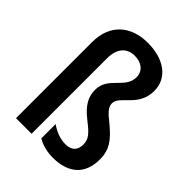

<svg xmlns="http://www.w3.org/2000/svg" viewBox="-220 -878 1002 1002"><g transform="rotate(45 281.0 -377.5)"><path d="M478 -611C478 -707 395 -765 277 -765C152 -765 68 -693 68 -562V0H183V-558C183 -632 221 -669 276 -669C328 -669 362 -640 362 -596C362 -511 255 -494 255 -397C255 -350 272 -307 341 -254C398 -210 414 -189 414 -151C414 -109 391 -86 345 -86C307 -86 265 -103 236 -125V-19C271 2 311 10 349 10C467 10 530 -50 530 -158C530 -230 498 -270 436 -322C386 -361 367 -382 367 -409C367 -467 478 -492 478 -611Z"/></g></svg>

Font: Noto Sans Sinhala UI Condensed SemiBold
Style: Regular
Weight: 600
Width: 3
Designer: Jelle Bosma - Monotype Design Team
Foundry: Monotype Imaging Inc.
Version: Version 2.006